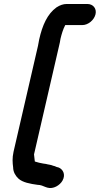

<svg xmlns="http://www.w3.org/2000/svg" viewBox="-20 -750 501 965"><path d="M419 -730H315C298 -730 281 -724 264 -713C218 -680 193 -623 177 -552C175 -541 173 -530 171 -520L48 13C41 45 43 68 46 91C46 114 58 134 72 147C93 167 132 174 169 179C184 179 197 185 209 190L218 193C248 202 281 181 294 158C312 126 295 100 275 92L264 89C258 86 253 84 247 83C237 78 220 77 211 74L197 72C184 70 168 66 156 62C155 62 155 62 155 61C153 48 153 40 151 26L277 -520C280 -531 282 -542 284 -555C290 -580 297 -603 307 -622C307 -623 307 -623 308 -624H394C423 -624 453 -649 460 -678C467 -707 448 -730 419 -730Z"/></svg>

Font: Electronic
Style: HvIt
Weight: 900
Version: Version 1.011